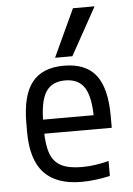

<svg xmlns="http://www.w3.org/2000/svg" viewBox="-56 -832 611 884"><g transform="rotate(-5 250.0 -390.0)"><path d="M286 10Q169 10 112 -51.5Q55 -113 55 -240V-280Q55 -409 102.5 -469.5Q150 -530 250 -530Q351 -530 398 -469.5Q445 -409 445 -280V-226H94V-291H385L367 -268V-277Q367 -375 339.5 -418.5Q312 -462 250 -462Q188 -462 160.5 -418.5Q133 -375 133 -277V-243Q133 -174 148 -133.5Q163 -93 198 -75.5Q233 -58 292 -58Q321 -58 351.5 -62Q382 -66 417 -75V-6Q387 1 352.5 5.5Q318 10 286 10ZM293 -570H213L315 -790H415Z"/></g></svg>

Font: M PLUS 1 Code
Style: Regular
Weight: 400
Designer: Coji Morishita
Foundry: UNDERFOREST DESIGN
Version: Version 1.005